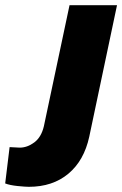

<svg xmlns="http://www.w3.org/2000/svg" viewBox="-55 -710 471 740"><path d="M21 -141Q50 -141 77 -161Q104 -181 114 -223L213 -690H396L289 -183Q269 -91 208.5 -40.5Q148 10 56 10Q43 10 13 7Q-17 4 -35 -3L-18 -143Q20 -141 21 -141Z"/></svg>

Font: Decalotype Black Italic
Style: Regular
Weight: 900
Italic angle: -12°
Designer: Alfredo Marco Pradil
Foundry: Alfredo Marco Pradil
Version: Version 1.0